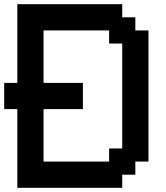

<svg xmlns="http://www.w3.org/2000/svg" viewBox="-20 -1020 790 915"><path d="M500 -250V-312.5H562.5V-812.5H500V-875H187.5V-625H375V-500H187.5V-250ZM62.5 -125V-500H0V-625H62.5V-1000H562.5V-937.5H625V-875H687.5V-250H625V-187.5H562.5V-125Z"/></svg>

Font: Better VCR
Style: Regular
Weight: 400
Designer: artdzyk
Foundry: https://fontstruct.com
Version: Version 1.0